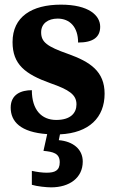

<svg xmlns="http://www.w3.org/2000/svg" viewBox="-20 -568 499 826"><path d="M200 238C279 238 336 197 336 127C336 73 293 40 233 35L238 10C364 4 430 -63 430 -165C430 -261 368 -302 273 -336C182 -368 157 -387 157 -429C157 -467 187 -488 228 -488C280 -488 316 -452 316 -385C382 -385 411 -409 411 -453C411 -501 363 -548 242 -548C117 -548 34 -496 34 -387C34 -291 88 -249 197 -210C277 -182 309 -161 309 -119C309 -82 284 -52 222 -52C159 -52 117 -95 117 -180C72 -180 26 -163 26 -105C26 -45 68 1 183 9L167 81C208 85 237 91 237 130C237 166 216 175 180 175C163 175 139 172 117 167V227C139 234 181 238 200 238Z"/></svg>

Font: Noto Serif Armenian SemiCondensed
Style: Bold
Weight: 700
Width: 4
Designer: Monotype Design Team
Foundry: Monotype Imaging Inc.
Version: Version 2.008